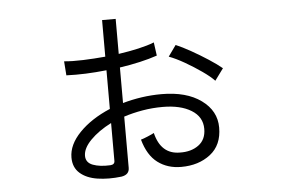

<svg xmlns="http://www.w3.org/2000/svg" viewBox="-46 -637 1092 732"><g transform="rotate(-5 500.0 -271.0)"><path d="M391 28Q341 34 299 27.5Q257 21 232 -1Q207 -23 207 -61Q207 -110 251.5 -156Q296 -202 369 -233V-381Q286 -372 215 -375L211 -429Q242 -426 283.5 -427.5Q325 -429 369 -433V-573H421V-439Q462 -445 497.5 -453Q533 -461 558 -471L565 -420Q536 -410 499 -401.5Q462 -393 421 -387V-251Q456 -261 493.5 -266.5Q531 -272 570 -272Q665 -272 721.5 -231Q778 -190 778 -126Q778 -59 733 -24Q688 11 621 11Q569 11 531.5 -17Q494 -45 477 -106Q485 -108 503 -115.5Q521 -123 528 -127Q548 -44 621 -44Q664 -43 692.5 -64Q721 -85 721 -126Q721 -172 679.5 -197.5Q638 -223 570 -223Q530 -223 492.5 -216.5Q455 -210 421 -199V-3Q421 23 391 28ZM352 -19Q369 -20 369 -34V-179Q320 -154 289.5 -123Q259 -92 259 -63Q259 -37 285.5 -27Q312 -17 352 -19ZM779 -305Q763 -322 733 -343Q703 -364 670 -383Q637 -402 610 -412L640 -454Q664 -444 697 -425.5Q730 -407 761.5 -386.5Q793 -366 812 -350Z"/></g></svg>

Font: Zen Kaku Gothic New
Style: Regular
Weight: 400
Designer: Yoshimichi Ohira
Foundry: Positype
Version: Version 1.001